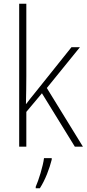

<svg xmlns="http://www.w3.org/2000/svg" viewBox="-20 -780 462 1021"><path d="M120 -375V-760H82V0H120V-185L203 -284L378 0H421L229 -312L405 -529H360L168 -289C150 -268 137 -250 119 -227H118C119 -278 120 -324 120 -375ZM255 69V61H214C209 103 185 180 170 213V221H192C221 176 243 117 255 69Z"/></svg>

Font: Noto Sans SemiCondensed ExtraLight
Style: Regular
Weight: 200
Width: 4
Designer: Monotype Design Team
Foundry: Monotype Imaging Inc.
Version: Version 2.013